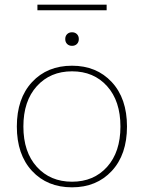

<svg xmlns="http://www.w3.org/2000/svg" viewBox="-20 -791 615 821"><path d="M436 -771V-747H140V-771ZM267 -645Q275 -653 288 -653Q301 -653 309 -645Q317 -637 317 -624Q317 -611 309 -603Q301 -595 288 -595Q275 -595 267 -603Q259 -611 259 -624Q259 -637 267 -645ZM288 -510Q393 -510 458 -440Q523 -370 523 -250Q523 -130 458 -60Q393 10 288 10Q182 10 117 -60Q52 -130 52 -250Q52 -370 117 -440Q182 -510 288 -510ZM438 -422.5Q381 -486 288 -486Q195 -486 137.5 -422.5Q80 -359 80 -250Q80 -141 137.5 -77.5Q195 -14 288 -14Q381 -14 438 -77.5Q495 -141 495 -250Q495 -359 438 -422.5Z"/></svg>

Font: Elaine Sans ExtraLight
Style: Regular
Weight: 275
Designer: Wei Huang
Foundry: Wei Huang
Version: Version 2.001;December 24, 2019;FontCreator 12.0.0.2547 64-b